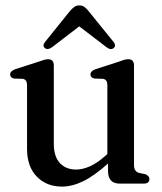

<svg xmlns="http://www.w3.org/2000/svg" viewBox="-20 -679 598 710"><path d="M80 -128.5V-364.5Q80 -384.5 64.5 -387.5L32 -388.5Q17.5 -392 17.5 -403.5Q17.5 -416 36 -423L121.5 -450.5Q147 -460 157.5 -460Q179 -460 179 -437V-147.5Q179 -100 201.5 -76Q224 -52 261.5 -52Q286 -52 313.5 -64.5Q341 -77 371 -104L377 -109.5V-364.5Q377 -384.5 361.5 -387.5L329 -388.5Q314.5 -392 314.5 -403.5Q314.5 -416 333 -423L418 -450.5Q431 -455.5 439.2 -457.8Q447.5 -460 454.5 -460Q475.5 -460 475.5 -437V-69Q475.5 -44.5 494.5 -39.5L517 -35Q532.5 -29 532.5 -16.5Q532.5 0 511.5 0H423Q379.5 0 379.5 -46.5V-74.5Q329 -29 288 -9Q247 11 209 11Q152 11 116 -26Q80 -63 80 -128.5ZM172 -504Q156 -493 145.5 -501.5Q135.5 -510.5 147.5 -525L238.5 -638Q247 -648 254.8 -653.5Q262.5 -659 273 -659Q284 -659 291.8 -653.5Q299.5 -648 307.5 -638L399 -525Q411 -510.5 400.5 -501.5Q390 -492.5 374.5 -504L273 -581.5Z"/></svg>

Font: Fraunces 72pt Soft
Style: Regular
Weight: 400
Version: Version 1.000;[b76b70a41]